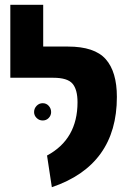

<svg xmlns="http://www.w3.org/2000/svg" viewBox="-20 -762 546 800"><path d="M196 18 176 -114Q303 -182 303 -336Q303 -389 282 -413.5Q261 -438 202 -438H23V-742H160V-568H263Q374 -568 420.5 -515.5Q467 -463 467 -358Q467 -74 196 18ZM122 -295Q122 -310 132.5 -321Q143 -332 158 -332Q173 -332 183 -321Q193 -310 193 -295Q193 -281 183 -270.5Q173 -260 158 -260Q143 -260 132.5 -270.5Q122 -281 122 -295Z"/></svg>

Font: FiraGO
Style: Bold
Weight: 700
Designer: bBox Type
Foundry: bBox Type GmbH
Version: Version 1.001;PS 001.001;hotconv 1.0.88;makeotf.lib2.5.64775